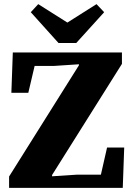

<svg xmlns="http://www.w3.org/2000/svg" viewBox="-20 -909 641 929"><path d="M24 0V-55L375 -614L362 -566V-598L241 -590H109L156 -626L117 -460H35L42 -655H570V-600L218 -40L232 -87V-56L354 -64H506L460 -28L498 -195H581L574 0ZM165 -889 350 -772H262L447 -889L484 -850L349 -701H263L129 -850Z"/></svg>

Font: Source Serif 4 ExtraBold
Style: Regular
Weight: 800
Designer: Frank Grießhammer
Foundry: Adobe Systems Incorporated
Version: Version 4.004;hotconv 1.0.116;makeotfexe 2.5.65601